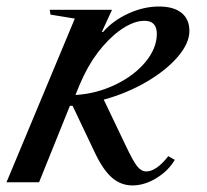

<svg xmlns="http://www.w3.org/2000/svg" viewBox="-40 -560 636 590"><path d="M115.2 -515.1 112.8 -529.8H304.2L272.9 -461.9H276.9Q307.6 -497.1 354.7 -518.6Q401.9 -540 448.2 -540Q493.7 -540 517.8 -520.5Q542 -501 542 -464.8Q542 -427.2 506.3 -385.5Q470.7 -343.8 409.9 -308.3Q349.1 -272.9 278.8 -253.9L347.2 -110.8Q368.7 -65.4 381.3 -49.3Q394 -33.2 409.2 -33.2Q440.4 -33.2 477.1 -80.1L497.1 -68.8Q477.5 -35.2 440.7 -12.7Q403.8 9.8 367.2 9.8Q331.5 9.8 304.2 -13.9Q276.9 -37.6 252 -89.8L183.1 -234.9H174.8L80.1 0H-20L189.9 -502.9ZM311 -453.1Q273.4 -419.9 245.1 -376.7Q216.8 -333.5 191.9 -268.1Q256.8 -272 314.9 -300Q373 -328.1 407.5 -370.1Q441.9 -412.1 441.9 -456.1Q441.9 -496.1 403.8 -496.1Q362.3 -496.1 311 -453.1Z"/></svg>

Font: Libre Caslon Text
Style: Italic
Weight: 400
Italic angle: -25°
Designer: Pablo Impallari, Rodrigo Fuenzalida
Foundry: Pablo Impallari, Rodrigo Fuenzalida
Version: Version 1.002